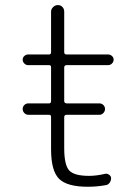

<svg xmlns="http://www.w3.org/2000/svg" viewBox="-20 -710 540 740"><path d="M88.9 -311.5H168.9Q176.8 -311.5 176.8 -320.3V-451.2Q176.8 -459 168.9 -459H87.9Q80.1 -459 73.7 -465.3Q67.4 -471.7 67.4 -480Q67.4 -488.3 73.7 -494.1Q80.1 -500 87.9 -500H168.9Q176.8 -500 176.8 -508.8V-665Q176.8 -674.8 184.6 -682.6Q192.4 -690.4 203.1 -690.4Q213.9 -690.4 220.7 -683.1Q227.5 -675.8 227.5 -665V-508.8Q227.5 -500 237.3 -500H397.5Q405.3 -500 411.6 -494.1Q418 -488.3 418 -480Q418 -471.7 411.6 -465.3Q405.3 -459 397.5 -459H237.3Q228.5 -459 227.5 -451.2V-320.3Q227.5 -312.5 237.3 -311.5H363.3Q372.1 -311.5 378.4 -305.2Q384.8 -298.8 384.8 -290Q384.8 -281.2 378.4 -274.4Q372.1 -267.6 363.3 -267.6H237.3Q228.5 -267.6 227.5 -259.8V-139.6Q227.5 -74.2 246.6 -53.2Q265.6 -32.2 323.2 -32.2Q351.6 -32.2 384.8 -40Q392.6 -42 400.4 -36.6Q408.2 -31.2 408.2 -23.4Q408.2 -13.7 402.3 -5.4Q396.5 2.9 385.7 3.9Q352.5 9.8 318.4 9.8Q238.3 9.8 207.5 -21Q176.8 -51.8 176.8 -134.8V-259.8Q176.8 -267.6 168.9 -267.6H88.9Q80.1 -267.6 73.7 -274.4Q67.4 -281.2 67.4 -290Q67.4 -298.8 73.7 -305.2Q80.1 -311.5 88.9 -311.5Z"/></svg>

Font: Rounded Mgen+ 1mn light
Style: Regular
Weight: 200
Designer: [Source Han Sans]
Ryoko NISHIZUKA  (kana & ideographs); Paul D. Hunt (Latin, Greek & Cyrillic); Wenlong ZHANG  (bopomofo
Version: Version 1.059.20150602